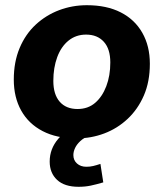

<svg xmlns="http://www.w3.org/2000/svg" viewBox="-20 -521 629 738"><path d="M274 11Q198 11 144 -17Q90 -45 61.5 -96Q33 -147 33 -215Q33 -283 55.5 -336.5Q78 -390 117.5 -426.5Q157 -463 207.5 -482Q258 -501 314 -501Q390 -501 444 -473.5Q498 -446 527 -395Q556 -344 556 -276Q556 -207 533 -154Q510 -101 470.5 -64Q431 -27 380.5 -8Q330 11 274 11ZM278 -102Q318 -102 345.5 -125.5Q373 -149 388.5 -189.5Q404 -230 404 -281Q404 -333 379 -360.5Q354 -388 311 -388Q272 -388 243.5 -365Q215 -342 200 -301.5Q185 -261 185 -210Q185 -158 209.5 -130Q234 -102 278 -102ZM282 197Q228 197 199.5 170.5Q171 144 171 100Q171 51 204 12.5Q237 -26 287 -45L325 0Q303 8 289 21Q275 34 268.5 48Q262 62 262 75Q262 95 276 107.5Q290 120 312 120Q326 120 338.5 117Q351 114 366 109L377 180Q350 188 328.5 192.5Q307 197 282 197Z"/></svg>

Font: Nunito Sans 12pt ExtraLight 12pt ExtraBold
Style: Italic
Weight: 800
Italic angle: -9°
Version: Version 3.101;gftools[0.9.27]